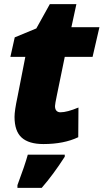

<svg xmlns="http://www.w3.org/2000/svg" viewBox="-20 -684 499 925"><path d="M50 -121Q50 -151 64 -216L102 -410H30L51 -504L155 -547L220 -664H348L324 -553H459L426 -410H292L254 -225Q245 -182 245 -173Q245 -158 252 -150.5Q259 -143 271 -143Q303 -143 358 -166L357 -23Q288 10 189 10Q119 10 84.5 -21Q50 -52 50 -121ZM64 208Q100 112 114 61H292V71Q236 158 181 221H64Z"/></svg>

Font: Noto Sans Display Black
Style: Italic
Weight: 900
Italic angle: -12°
Designer: Monotype Design team
Foundry: Monotype Imaging Inc.
Version: Version 1.000